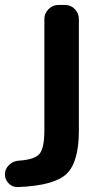

<svg xmlns="http://www.w3.org/2000/svg" viewBox="-51 -540 439 779"><path d="M23 219Q0 220 -15.5 204.5Q-31 189 -31 167Q-31 146 -15 130Q1 114 23 112Q90 108 109.5 84Q129 60 129 -10V-463Q129 -486 146 -503Q163 -520 186 -520H213Q236 -520 252.5 -503Q269 -486 269 -463V-10Q269 117 219.5 165Q170 213 23 219Z"/></svg>

Font: Rounded Mplus 1c Bold
Style: Bold
Weight: 700
Version: Version 1.059.20150529